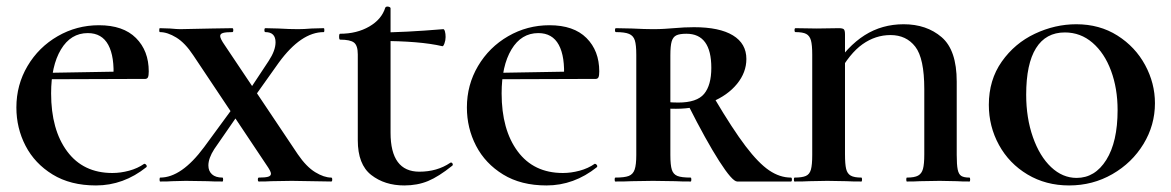

<svg xmlns="http://www.w3.org/2000/svg" viewBox="-20 -554 3575 586"><path d="M30 -226Q30 -295 64 -352.5Q98 -410 156 -443.5Q214 -477 282 -477Q356 -477 395 -438Q434 -399 434 -336Q434 -323 431.5 -318Q429 -313 422 -313H326Q330 -381 310.5 -417Q291 -453 248 -453Q196 -453 166 -403Q136 -353 136 -269Q136 -158 185 -92Q234 -26 323 -26Q348 -26 374 -33Q400 -40 420 -54H421Q424 -54 426.5 -50.5Q429 -47 427 -44Q357 12 273 12Q195 12 140.5 -21.5Q86 -55 58 -109Q30 -163 30 -226ZM84 -331 373 -336V-313L85 -312Z M616 -49Q616 -32 627 -22Q638 -12 659 -12Q661 -12 661 -6Q661 0 659 0Q629 0 613 -1L547 -2L506 -1Q495 0 469 0Q467 0 467 -6Q467 -12 469 -12Q534 -12 603 -105L702 -240L726 -232L634 -99Q616 -71 616 -49ZM821 -425Q821 -456 790 -456Q787 -456 787 -462Q787 -468 790 -468L830 -467Q864 -465 890 -465Q907 -465 931 -467L968 -468Q970 -468 970 -462Q970 -456 968 -456Q899 -456 831 -363L740 -235L718 -244L800 -368Q821 -400 821 -425ZM991 0 871 -2 808 -1Q794 0 770 0Q767 0 767 -6Q767 -12 770 -12Q789 -12 798 -14.5Q807 -17 807 -24Q807 -31 793 -51L570 -385Q545 -423 518 -439.5Q491 -456 468 -456Q466 -456 466 -462Q466 -468 468 -468L499 -467Q521 -465 530 -465L626 -467L689 -468Q692 -468 692 -462Q692 -456 689 -456Q670 -456 661 -453.5Q652 -451 652 -444Q652 -436 666 -416L889 -83Q915 -45 942 -28.5Q969 -12 991 -12Q994 -12 994 -6Q994 0 991 0Z M1072 -126V-388Q1072 -415 1060.5 -424Q1049 -433 1018 -433Q1015 -433 1015 -442Q1015 -451 1018 -451Q1069 -451 1107 -473Q1145 -495 1156 -531Q1158 -534 1162 -534Q1166 -534 1169 -532.5Q1172 -531 1172 -529V-149Q1172 -30 1260 -30Q1314 -30 1354 -57L1356 -58Q1360 -58 1361.5 -54Q1363 -50 1360 -48Q1319 -15 1286.5 -1.5Q1254 12 1214 12Q1154 12 1113 -20Q1072 -52 1072 -126ZM1137 -429V-455Q1213 -455 1333 -465Q1336 -465 1338 -458Q1340 -451 1340 -441Q1340 -431 1336.5 -421.5Q1333 -412 1330 -413Q1262 -429 1137 -429Z M1405 -226Q1405 -295 1439 -352.5Q1473 -410 1531 -443.5Q1589 -477 1657 -477Q1731 -477 1770 -438Q1809 -399 1809 -336Q1809 -323 1806.5 -318Q1804 -313 1797 -313H1701Q1705 -381 1685.5 -417Q1666 -453 1623 -453Q1571 -453 1541 -403Q1511 -353 1511 -269Q1511 -158 1560 -92Q1609 -26 1698 -26Q1723 -26 1749 -33Q1775 -40 1795 -54H1796Q1799 -54 1801.5 -50.5Q1804 -47 1802 -44Q1732 12 1648 12Q1570 12 1515.5 -21.5Q1461 -55 1433 -109Q1405 -163 1405 -226ZM1459 -331 1748 -336V-313L1460 -312Z M2088 0Q2058 0 2041 -1L1973 -2L1908 -1Q1890 0 1858 0Q1856 0 1856 -6Q1856 -12 1858 -12Q1886 -12 1899 -17Q1912 -22 1917 -36.5Q1922 -51 1922 -81V-387Q1922 -417 1917.5 -431Q1913 -445 1900 -450.5Q1887 -456 1860 -456Q1857 -456 1857 -462Q1857 -468 1860 -468L1909 -467Q1949 -465 1973 -465Q1992 -465 2008 -466Q2024 -467 2036 -468Q2069 -471 2098 -471Q2176 -471 2217 -446Q2258 -421 2258 -374Q2258 -333 2229.5 -298Q2201 -263 2151.5 -242.5Q2102 -222 2043 -222Q2011 -222 1988 -226L1987 -248Q2012 -241 2050 -241Q2107 -241 2129 -267.5Q2151 -294 2151 -347Q2151 -451 2075 -451Q2054 -451 2044 -446Q2034 -441 2030 -427.5Q2026 -414 2026 -385V-81Q2026 -50 2030.5 -36Q2035 -22 2047.5 -17Q2060 -12 2088 -12Q2090 -12 2090 -6Q2090 0 2088 0ZM2394 0H2230Q2215 0 2175 -62.5Q2135 -125 2081 -232L2161 -253Q2216 -160 2255.5 -108Q2295 -56 2327.5 -34Q2360 -12 2394 -12Q2397 -12 2397 -6Q2397 0 2394 0Z M2609 -12Q2611 -12 2611 -6Q2611 0 2609 0Q2580 0 2563 -1L2505 -2L2450 -1Q2434 0 2405 0Q2403 0 2403 -6Q2403 -12 2405 -12Q2428 -12 2439.5 -17Q2451 -22 2455 -36.5Q2459 -51 2459 -81V-387Q2459 -417 2455 -431Q2451 -445 2440.5 -450.5Q2430 -456 2408 -456Q2405 -456 2405 -462Q2405 -468 2408 -468L2473 -467L2540 -468Q2552 -468 2555.5 -464.5Q2559 -461 2559 -449V-83Q2559 -53 2562.5 -38.5Q2566 -24 2576.5 -18Q2587 -12 2609 -12ZM2738 -480Q2808 -480 2854 -440.5Q2900 -401 2900 -305V-81Q2900 -51 2903 -36.5Q2906 -22 2914 -17Q2922 -12 2939 -12Q2941 -12 2941 -6Q2941 0 2939 0Q2914 0 2900 -1L2848 -2L2788 -1Q2773 0 2748 0Q2746 0 2746 -6Q2746 -12 2748 -12Q2771 -12 2782 -18Q2793 -24 2797 -38.5Q2801 -53 2801 -83V-282Q2801 -376 2773.5 -411.5Q2746 -447 2698 -447Q2652 -447 2612.5 -419Q2573 -391 2538 -327L2521 -343Q2566 -413 2619 -446.5Q2672 -480 2738 -480Z M2998 -234Q2998 -310 3037.5 -366Q3077 -422 3138.5 -451Q3200 -480 3265 -480Q3336 -480 3390.5 -445.5Q3445 -411 3475 -355.5Q3505 -300 3505 -239Q3505 -172 3470 -114.5Q3435 -57 3375 -22.5Q3315 12 3243 12Q3172 12 3116 -21.5Q3060 -55 3029 -111.5Q2998 -168 2998 -234ZM3391 -218Q3391 -284 3371 -338Q3351 -392 3314.5 -423.5Q3278 -455 3230 -455Q3172 -455 3142 -407Q3112 -359 3112 -265Q3112 -194 3132.5 -135.5Q3153 -77 3188 -44Q3223 -11 3266 -11Q3322 -11 3356.5 -66Q3391 -121 3391 -218Z"/></svg>

Font: Cormorant Unicase
Style: Bold
Weight: 700
Designer: Christian Thalmann (Catharsis Fonts)
Foundry: Catharsis Fonts
Version: Version 4.000